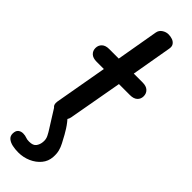

<svg xmlns="http://www.w3.org/2000/svg" viewBox="-377 -818 1153 1153"><g transform="rotate(45 199.0 -242.0)"><path d="M118.5 0Q93.5 0 73.8 -12.5Q54 -25 59.5 -55.5L118.5 -390H56.5Q25.5 -390 9.5 -405Q-6.5 -420 -6.5 -443.5Q-6.5 -467 9.5 -482.2Q25.5 -497.5 56 -497.5H137.5L184 -765.5Q188 -787.5 206.8 -799.8Q225.5 -812 246 -812Q263.5 -812 279.2 -806.5Q295 -801 304.2 -788.2Q313.5 -775.5 309.5 -753.5L265 -497.5H340Q371.5 -497.5 387.5 -482.2Q403.5 -467 403.5 -443.5Q403.5 -420 387.5 -405Q371.5 -390 340 -390H246.5L185 -46Q180.5 -21 161.5 -10.5Q142.5 0 118.5 0ZM109 328Q83 328 59.2 323Q35.5 318 20.2 305.5Q5 293 5 271.5Q5.5 246 18.8 235.8Q32 225.5 51 226Q68 226.5 79.5 231.2Q91 236 109 236Q143 236 155.5 218.5Q168 201 170 178.5Q172.5 154.5 162.8 134.8Q153 115 141.5 97.5Q124.5 69.5 105.8 40.8Q87 12 71.5 -14Q60.5 -32.5 74 -47.8Q87.5 -63 105.5 -63Q124.5 -63 136.2 -57.5Q148 -52 161 -39.5Q175 -25 187.8 -9Q200.5 7 211 23.5Q221.5 40 230.5 56Q245 82.5 256.2 103.8Q267.5 125 273.2 147.2Q279 169.5 277 198.5Q274.5 237 250.5 266Q226.5 295 189 311.5Q151.5 328 109 328Z"/></g></svg>

Font: Edu AU VIC WA NT Pre SemiBold
Style: Regular
Weight: 600
Designer: Tina and Corey Anderson, Eben Sorkin, Mirko Velimirovic
Foundry: Google for Education
Version: Version 1.001